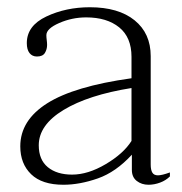

<svg xmlns="http://www.w3.org/2000/svg" viewBox="-20 -500 502 530"><path d="M36 -96Q36 -168 110.5 -215Q185 -262 343 -284V-343Q343 -397 309 -424.5Q275 -452 218 -452Q179 -452 143.5 -436.5Q108 -421 108 -403Q108 -397 109 -389.5Q110 -382 110 -376Q110 -364 104 -354Q98 -344 82 -344Q69 -344 61.5 -353.5Q54 -363 54 -381Q54 -429 108 -454.5Q162 -480 228 -480Q307 -480 351.5 -444Q396 -408 396 -345V-46Q396 -31 400.5 -23.5Q405 -16 416 -16Q427 -16 449 -24V-13Q438 -2 422 4Q406 10 390 10Q371 10 357.5 -0.5Q344 -11 344 -31V-73Q300 -25 250 -7.5Q200 10 155 10Q96 10 66 -19Q36 -48 36 -96ZM343 -111V-257Q224 -238 155.5 -196.5Q87 -155 87 -99Q87 -59 112 -38.5Q137 -18 179 -18Q223 -18 272 -47Q321 -76 343 -111Z"/></svg>

Font: Taviraj ExtraLight
Style: Regular
Weight: 275
Designer: Katatrad Team
Foundry: CadsonDemak
Version: Version 1.001